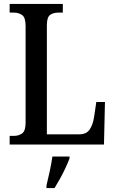

<svg xmlns="http://www.w3.org/2000/svg" viewBox="-20 -734 585 975"><path d="M29 0V-44H51Q75 -44 92.5 -56.5Q110 -69 110 -112V-602Q110 -645 92.5 -657.5Q75 -670 49 -670H29V-714H299V-670H278Q250 -670 234 -658Q218 -646 218 -605V-52H383Q419 -52 435.5 -76.5Q452 -101 458 -141L469 -216H513L508 0ZM216 208Q224 175 232.5 136Q241 97 246 61H333V71Q325 92 312.5 119Q300 146 285 173Q270 200 257 221H216Z"/></svg>

Font: Noto Serif Armenian Condensed Medium
Style: Regular
Weight: 500
Width: 3
Designer: Monotype Design Team
Foundry: Monotype Imaging Inc.
Version: Version 2.008; ttfautohint (v1.8.4.7-5d5b)